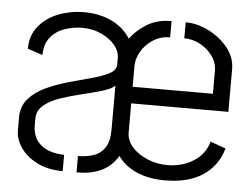

<svg xmlns="http://www.w3.org/2000/svg" viewBox="-43 -571 787 622"><g transform="rotate(5 350.5 -260.0)"><path d="M514 0Q461 0 421.5 -17.5Q382 -35 361 -66Q340 -31 305.5 -15.5Q271 0 227 -1V-54Q254 -54 277 -61.5Q300 -69 314 -89.5Q328 -110 328 -149V-292Q316 -280 287 -271.5Q258 -263 222.5 -254.5Q187 -246 154 -235Q121 -224 100 -206.5Q79 -189 79 -162V-143Q79 -110 94 -90.5Q109 -71 132.5 -62.5Q156 -54 182 -54V-1Q134 -1 99 -18.5Q64 -36 45 -63.5Q26 -91 26 -119V-162Q26 -199 48 -223.5Q70 -248 104 -263.5Q138 -279 177 -290Q216 -301 250 -310Q284 -319 306 -330.5Q328 -342 328 -361V-380Q328 -404 311 -424Q294 -444 266 -456.5Q238 -469 205 -469Q175 -469 147 -459Q119 -449 101.5 -427Q84 -405 84 -370L35 -386Q35 -430 60 -460Q85 -490 124 -505Q163 -520 207 -520Q255 -520 294.5 -502Q334 -484 358 -447Q377 -474 410.5 -495Q444 -516 491 -516V-463Q460 -463 435.5 -447Q411 -431 397.5 -407.5Q384 -384 384 -360V-293H645V-367Q645 -394 629 -416Q613 -438 588.5 -451Q564 -464 537 -464V-516Q575 -516 612.5 -497Q650 -478 675 -447Q700 -416 700 -378V-239H384V-145Q384 -118 403.5 -96.5Q423 -75 453.5 -62.5Q484 -50 518 -50Q566 -50 603 -73.5Q640 -97 651 -138L701 -120Q685 -63 637.5 -31.5Q590 0 514 0Z"/></g></svg>

Font: Stick No Bills ExtraLight Light
Style: Regular
Weight: 300
Version: Version 2.000